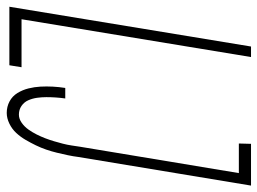

<svg xmlns="http://www.w3.org/2000/svg" viewBox="-130 -656 783 584"><g transform="rotate(90 262.0 -363.5)"><path d="M-10 0 111 -735H143L28 -37H174L168 0ZM313 8Q294 8 278 -0.5Q262 -9 252.5 -24.5Q243 -40 238.5 -58Q234 -76 233 -94.5Q232 -113 233 -132Q234 -151 237 -170H269Q267 -156 266 -141.5Q265 -127 265 -112.5Q265 -98 267 -84Q269 -70 274.5 -57.5Q280 -45 291.5 -37Q303 -29 318 -29Q331 -29 343 -37.5Q355 -46 363.5 -58Q372 -70 378.5 -83Q385 -96 390 -109Q395 -122 399 -135.5Q403 -149 406.5 -162.5Q410 -176 412 -189.5Q414 -203 416 -216L496 -698H406L407 -735H534L447 -210Q445 -194 441.5 -177.5Q438 -161 434 -144.5Q430 -128 424.5 -112Q419 -96 411.5 -80.5Q404 -65 395 -49.5Q386 -34 374 -21Q362 -8 345.5 0Q329 8 313 8Z"/></g></svg>

Font: Iosevka Term Curly Extralight
Style: Italic
Weight: 200
Italic angle: -9°
Designer: Belleve Invis
Foundry: Belleve Invis
Version: Version 32.3.0